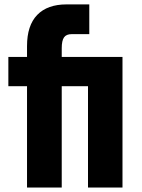

<svg xmlns="http://www.w3.org/2000/svg" viewBox="-20 -844 639 864"><path d="M17.6 -456.1V-587.9H101.6V-636.7Q101.6 -729.5 147.5 -776.9Q193.4 -824.2 279.3 -824.2H381.8V-690.4H302.7Q278.3 -690.4 268.1 -675.8Q257.8 -661.1 257.8 -627V-587.9H531.2V0H376V-456.1H257.8V0H101.6V-456.1Z"/></svg>

Font: Gothic A1 Black
Style: Regular
Weight: 900
Version: Version 2.50